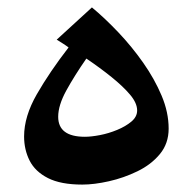

<svg xmlns="http://www.w3.org/2000/svg" viewBox="-20 -488 520 518"><path d="M202 10Q144 10 109.5 -7.5Q75 -25 60 -54.5Q45 -84 45 -120Q45 -174 79.5 -234Q114 -294 165 -360Q157 -366 149 -371Q141 -376 133 -381L228 -468Q263 -439 299.5 -400.5Q336 -362 366.5 -318.5Q397 -275 416 -230Q435 -185 435 -141Q435 -101 411.5 -72.5Q388 -44 351 -26Q314 -8 274 1Q234 10 202 10ZM137 -173Q137 -119 209 -119Q226 -119 249.5 -123.5Q273 -128 296 -137.5Q319 -147 334.5 -160Q350 -173 350 -190Q350 -210 331 -232.5Q312 -255 281 -280Q250 -305 213 -330Q181 -284 159 -244Q137 -204 137 -173Z"/></svg>

Font: Marhey
Style: Regular
Weight: 400
Designer: Nur Syamsi & Bustanul Arifin
Foundry: Namelatype
Version: Version 1.000; ttfautohint (v1.8.4.7-5d5b)